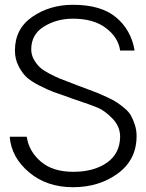

<svg xmlns="http://www.w3.org/2000/svg" viewBox="-20 -780 618 810"><path d="M288.1 9.8Q177.2 9.8 102.5 -53.2Q27.8 -116.2 21 -203.1H92.8Q101.6 -142.1 151.9 -98.6Q202.1 -55.2 289.1 -55.2Q376 -55.2 430.9 -93.5Q485.8 -131.8 486.8 -203.1Q486.8 -247.1 453.9 -280.5Q420.9 -314 391.8 -325.9Q362.8 -337.9 296.9 -359.9Q281.7 -364.7 273.9 -368.2Q229 -383.3 205.6 -392.1Q182.1 -400.9 145.5 -419.4Q108.9 -438 90.3 -456.1Q71.8 -474.1 57.4 -503.2Q43 -532.2 43 -566.9Q43 -658.7 116.5 -709.2Q189.9 -759.8 288.1 -759.8Q406.2 -759.8 469.7 -706.8Q533.2 -653.8 547.9 -566.9H486.8Q479 -622.1 427 -661.6Q375 -701.2 288.1 -701.2Q219.2 -701.2 165.5 -668Q111.8 -634.8 111.8 -571.8Q111.8 -548.8 122.8 -529.3Q133.8 -509.8 147.5 -496.8Q161.1 -483.9 188.5 -469.5Q215.8 -455.1 233.4 -448Q251 -440.9 285.2 -428.2Q299.3 -423.3 306.2 -419.9Q318.4 -415 347.7 -404.5Q377 -394 391.4 -387.9Q405.8 -381.8 431.9 -369.9Q458 -357.9 472.4 -348.4Q486.8 -338.9 505.4 -323.5Q523.9 -308.1 533 -291.5Q542 -274.9 549.1 -252.9Q556.2 -231 556.2 -206.1Q556.2 -106 477.1 -48.1Q397.9 9.8 288.1 9.8Z"/></svg>

Font: Oakes Grotesk
Style: Light
Weight: 300
Designer: Samuel Oakes
Foundry: Samuel Oakes
Version: Version 1.0 | wf-rip DC20170320